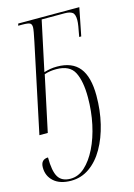

<svg xmlns="http://www.w3.org/2000/svg" viewBox="-120 -599 636 908"><g transform="rotate(-15 198.0 -144.5)"><path d="M113 247Q59 247 29 220.5Q-1 194 -1 152Q-1 113 35 112Q35 179 52.5 208Q70 237 113 237Q151 237 183 208Q215 179 239.5 129.5Q264 80 277.5 17Q291 -46 291 -114Q291 -193 268.5 -237Q246 -281 180 -281Q164 -281 150.5 -279Q137 -277 122 -272L64 0H23L114 -431Q126 -487 126 -501Q126 -516 117.5 -521Q109 -526 79 -526H60L63 -536H362L335 -400H325Q331 -431 334 -449.5Q337 -468 337 -480Q337 -509 324.5 -517.5Q312 -526 288 -526H175L123 -282Q140 -287 154.5 -289.5Q169 -292 187 -292Q261 -292 296.5 -247.5Q332 -203 332 -111Q332 -39 316.5 25.5Q301 90 272.5 140Q244 190 203.5 218.5Q163 247 113 247Z"/></g></svg>

Font: Noto Serif Display Condensed ExtraLight
Style: Italic
Weight: 200
Width: 3
Italic angle: -12°
Designer: Monotype Design Team
Foundry: Monotype Imaging Inc.
Version: Version 2.009